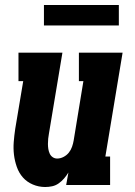

<svg xmlns="http://www.w3.org/2000/svg" viewBox="-20 -741 540 769"><path d="M161 8Q135 8 111.5 -2Q88 -12 72 -30Q56 -48 47.5 -72Q39 -96 36 -121Q33 -146 35 -172Q37 -198 41 -225L73 -416H54V-530H230L176 -206Q174 -196 173 -185.5Q172 -175 172 -164.5Q172 -154 173.5 -144.5Q175 -135 179 -126Q183 -117 191 -111.5Q199 -106 209 -106Q222 -106 234.5 -112.5Q247 -119 255.5 -129.5Q264 -140 268.5 -153Q273 -166 275 -178L314 -416H296V-530H471L402 -114H421V0H245L254 -50Q246 -37 236.5 -26Q227 -15 215 -6.5Q203 2 189 5Q175 8 161 8ZM156 -639V-721H456V-639Z"/></svg>

Font: Iosevka Curly Slab HvObl
Style: Regular
Weight: 900
Italic angle: -9°
Monospace: yes
Designer: Belleve Invis
Foundry: Belleve Invis
Version: Version 11.1.0; ttfautohint (v1.8.3)